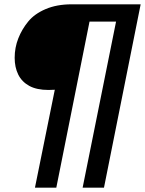

<svg xmlns="http://www.w3.org/2000/svg" viewBox="-20 -762 672 890"><path d="M462 108H363L518 -662H395L241 108H142L234 -346L205 -345Q150 -345 115.5 -364Q81 -383 64.5 -416.5Q48 -450 48 -494Q48 -541.5 64.8 -584Q81.5 -626.5 110.8 -662.2Q140 -698 191.8 -720Q243.5 -742 312 -742H632Z"/></svg>

Font: Argentum Sans Medium
Style: Italic
Weight: 500
Italic angle: -11°
Designer: Julieta Ulanovsky (font), Cristiano Sobral (main changes and remaster)
Foundry: Julieta Ulanovsky (font), Cristiano Sobral (main changes and remaster)
Version: Version 2.007;June 15, 2022;FontCreator 14.0.0.2814 64-bit; 